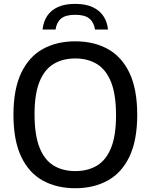

<svg xmlns="http://www.w3.org/2000/svg" viewBox="-20 -963 778 992"><path d="M369 9.5Q273 9.5 201 -30.2Q129 -70 89.2 -154Q49.5 -238 49.5 -370Q49.5 -502 89.5 -586Q129.5 -670 201.2 -709.8Q273 -749.5 369 -749.5Q465.5 -749.5 537.5 -709.5Q609.5 -669.5 649.2 -585.8Q689 -502 689 -370Q689 -238 649 -154.2Q609 -70.5 537 -30.5Q465 9.5 369 9.5ZM369 -79Q433.5 -79 480.8 -107.2Q528 -135.5 553.8 -198.8Q579.5 -262 579.5 -367Q579.5 -475.5 553.5 -539.8Q527.5 -604 480.2 -632.5Q433 -661 369 -661Q305 -661 257.8 -633Q210.5 -605 184.5 -541.8Q158.5 -478.5 158.5 -373Q158.5 -264.5 184.5 -200Q210.5 -135.5 257.8 -107.2Q305 -79 369 -79ZM200 -810.5Q204 -851 223.8 -880.8Q243.5 -910.5 279.5 -926.8Q315.5 -943 368.5 -943Q421.5 -943 457.8 -926.5Q494 -910 514 -880.2Q534 -850.5 538 -810.5H471Q465 -848 441.5 -867.2Q418 -886.5 368.5 -886.5Q319 -886.5 295.8 -867.2Q272.5 -848 267 -810.5Z"/></svg>

Font: Encode Sans Condensed Thin Medium
Style: Regular
Weight: 500
Version: Version 3.002